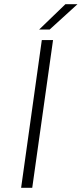

<svg xmlns="http://www.w3.org/2000/svg" viewBox="-20 -890 387 910"><path d="M80.1 0 178.2 -700.2H231.4L132.8 0ZM165.5 -750 290 -870.1H347.2L215.3 -750Z"/></svg>

Font: Fivo Sans Light
Style: Regular
Weight: 300
Designer: Alexander Slobzheninov
Foundry: Alexander Slobzheninov
Version: 1.0